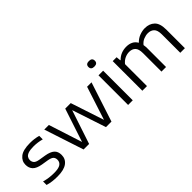

<svg xmlns="http://www.w3.org/2000/svg" viewBox="90 -1620 2487 2487"><g transform="rotate(-45 1333.0 -376.5)"><path d="M243 9.5Q194.5 9.5 150.5 4Q106.5 -1.5 66 -14V-78.5Q112.5 -65 155.8 -59.5Q199 -54 244.5 -54Q328 -54 362.5 -78Q397 -102 397 -145Q397 -180 377.2 -199.5Q357.5 -219 303 -228.5L211 -243.5Q127.5 -257.5 92.2 -294.8Q57 -332 57 -392Q57 -461 113.8 -506Q170.5 -551 298 -551Q379 -551 448.5 -531V-466.5Q375.5 -487 298.5 -487Q238 -487 203.2 -475Q168.5 -463 154.2 -442.2Q140 -421.5 140 -395Q140 -365 158.2 -342.8Q176.5 -320.5 230.5 -311.5L322.5 -296.5Q403.5 -283 441.5 -249Q479.5 -215 479.5 -150.5Q479.5 -77 421.2 -33.8Q363 9.5 243 9.5Z M730 0 552 -542.5H636.5L784.5 -83L936 -542.5H1037L1188 -84.5L1336.5 -542.5H1417.5L1240.5 0H1139.5L985.5 -465L831 0Z M1545.5 0V-542.5H1630.5V0ZM1588 -660Q1529.5 -660 1529.5 -710.5Q1529.5 -761.5 1588 -761.5Q1646.5 -761.5 1646.5 -710.5Q1646.5 -660 1588 -660Z M1806 0V-542.5H1877L1883 -480.5H1888.5Q1958 -551 2062.5 -551Q2112.5 -551 2151.2 -532Q2190 -513 2213 -471.5Q2257 -515.5 2306.5 -533.2Q2356 -551 2401 -551Q2483.5 -551 2534.5 -502.5Q2585.5 -454 2585.5 -341V0H2501V-337Q2501 -415 2468.2 -446Q2435.5 -477 2383 -477Q2345.5 -477 2305.5 -461Q2265.5 -445 2235 -407Q2240.5 -377.5 2240.5 -342V0H2156.5V-337Q2156.5 -415 2125.2 -446Q2094 -477 2041.5 -477Q2001 -477 1961.2 -458.8Q1921.5 -440.5 1891 -402V0Z"/></g></svg>

Font: Encode Sans Expanded Expanded
Style: Regular
Weight: 400
Width: 7
Designer: Multiple Designers
Foundry: Impallari Type
Version: Version 3.000; ttfautohint (v1.8.3) -l 8 -r 50 -G 200 -x 14 